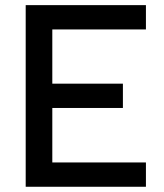

<svg xmlns="http://www.w3.org/2000/svg" viewBox="-20 -713 626 733"><path d="M78.1 0H537.1V-92.8H179.7V-300.8H449.2V-393.6H179.7V-600.6H537.1V-693.4H78.1Z"/></svg>

Font: Cascadia Mono NF
Style: Regular
Weight: 400
Monospace: yes
Designer: Aaron Bell
Foundry: Saja Typeworks
Version: Version 2404.023